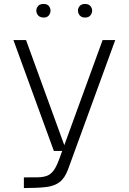

<svg xmlns="http://www.w3.org/2000/svg" viewBox="-20 -903 652 973"><path d="M101 -4Q143 -4 171.5 -4.5Q200 -5 219 -12.5Q238 -20 252.5 -40Q267 -60 281 -99L500 -700H564L325 -45Q309 -1 282.5 19.5Q256 40 212.5 45Q169 50 101 50ZM48 -700H112L315 -142L300 -138H253ZM164 -849Q164 -862 173 -872.5Q182 -883 201 -883Q219 -883 227.5 -872.5Q236 -862 236 -849Q236 -836 227.5 -825Q219 -814 201 -814Q189 -814 180.5 -819Q172 -824 168 -832.5Q164 -841 164 -849ZM375 -849Q375 -862 384 -872.5Q393 -883 411 -883Q429 -883 438 -872.5Q447 -862 447 -849Q447 -836 438 -825Q429 -814 411 -814Q399 -814 391 -819Q383 -824 379 -832.5Q375 -841 375 -849Z"/></svg>

Font: Moderustic Light
Style: Regular
Weight: 300
Designer: Tural Alisoy
Foundry: TAFT Foundry
Version: Version 2.120